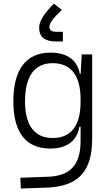

<svg xmlns="http://www.w3.org/2000/svg" viewBox="-20 -822 626 1075"><path d="M96.7 233.4 240.2 228.5C418.5 222.2 496.1 138.7 496.1 -45.9V-517.6H437.5L431.6 -408.7H426.8C413.1 -485.8 355.5 -527.3 263.2 -527.3C126 -527.3 54.7 -433.6 54.7 -253.9C54.7 -80.6 125.5 9.8 261.2 9.8C357.9 9.8 411.6 -36.6 424.8 -112.8H431.2V-30.3C430.7 98.1 375.5 163.1 250 167.5L93.8 173.3ZM431.2 -266.1V-251C431.2 -118.7 377.9 -49.3 275.4 -49.3C173.3 -49.3 120.1 -119.6 120.1 -253.9C120.1 -395 172.9 -468.3 274.9 -468.3C377.4 -468.3 431.2 -398.9 431.2 -266.1ZM281.7 -801.8C225.1 -744.6 199.2 -702.1 199.2 -668C199.2 -614.3 230 -589.8 295.4 -589.8H332V-644H297.4C269.5 -644 256.8 -652.3 256.8 -671.4C256.8 -692.9 278.8 -722.2 326.2 -766.1Z"/></svg>

Font: Cascadia Mono NF Light
Style: Regular
Weight: 300
Monospace: yes
Designer: Aaron Bell
Foundry: Saja Typeworks
Version: Version 2404.023